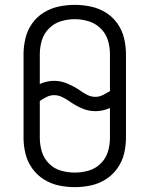

<svg xmlns="http://www.w3.org/2000/svg" viewBox="-20 -763 616 791"><path d="M288 8Q321 8 354 1Q387 -6 415.5 -24Q444 -42 463.5 -69.5Q483 -97 491 -129.5Q499 -162 499 -195V-540Q499 -573 491 -606Q483 -639 463.5 -666.5Q444 -694 415.5 -711.5Q387 -729 354 -736Q321 -743 288 -743Q255 -743 222 -736Q189 -729 160.5 -711.5Q132 -694 112.5 -666.5Q93 -639 85 -606Q77 -573 77 -540V-195Q77 -162 85 -129.5Q93 -97 112.5 -69.5Q132 -42 160.5 -24Q189 -6 222 1Q255 8 288 8ZM373 -364Q355 -364 338.5 -372.5Q322 -381 307 -392L306 -393Q283 -408 257 -419Q231 -430 203 -430Q173 -430 144 -417V-540Q144 -569 152.5 -597Q161 -625 182 -646Q203 -667 231 -675.5Q259 -684 288 -684Q317 -684 345 -675.5Q373 -667 394.5 -646Q416 -625 424.5 -597Q433 -569 433 -540V-388Q419 -379 404 -371.5Q389 -364 373 -364ZM288 -52Q259 -52 231 -60Q203 -68 182 -89Q161 -110 152.5 -138Q144 -166 144 -195V-347Q157 -356 172 -363.5Q187 -371 203 -371Q221 -371 237.5 -362.5Q254 -354 269 -344V-343H270Q293 -327 319 -316Q345 -305 373 -305Q403 -305 433 -318V-195Q433 -166 424.5 -138Q416 -110 394.5 -89Q373 -68 345 -60Q317 -52 288 -52Z"/></svg>

Font: Iosevka Sparkle Light
Style: Regular
Weight: 300
Designer: Belleve Invis
Foundry: Belleve Invis
Version: Version 4.5.0; ttfautohint (v1.8.3)